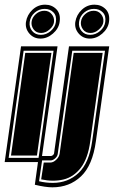

<svg xmlns="http://www.w3.org/2000/svg" viewBox="-48 -693 487 821"><path d="M-28 0 42 -495H198L128 0ZM-11 -18H117L181 -476H53ZM-1 -28 60 -467H172L110 -28ZM125 -528Q96 -528 77.5 -549.5Q59 -571 63 -599Q68 -630 91 -651.5Q114 -673 145 -673Q174 -673 193 -653.5Q212 -634 207 -599Q203 -571 178.5 -549.5Q154 -528 125 -528ZM127 -544Q150 -544 169 -560.5Q188 -577 191 -599Q195 -625 180.5 -640Q166 -655 143 -655Q119 -655 100.5 -639Q82 -623 79 -599Q76 -577 89.5 -560.5Q103 -544 127 -544ZM128 -552Q107 -552 96 -567Q85 -582 87 -599Q89 -618 105 -632.5Q121 -647 142 -647Q161 -647 173 -632.5Q185 -618 183 -599Q181 -582 164 -567Q147 -552 128 -552ZM176 108Q147 108 101 97L118 -26H170Q174 -26 178 -29.5Q182 -33 183 -36L247 -495H419L362 -89Q348 14 298.5 61Q249 108 176 108ZM178 89Q243 89 288 46.5Q333 4 346 -89L401 -476H261L199 -36Q198 -25 188 -16Q178 -7 168 -7H132L119 82Q146 89 178 89ZM128 74 139 2H167Q180 2 192.5 -10Q205 -22 207 -36L267 -467H391L338 -89Q328 -15 297.5 24.5Q267 64 223.5 74.5Q180 85 128 74ZM336 -528Q307 -528 288.5 -549.5Q270 -571 274 -599Q279 -630 302 -651.5Q325 -673 356 -673Q385 -673 404 -653.5Q423 -634 418 -599Q414 -571 389.5 -549.5Q365 -528 336 -528ZM338 -544Q361 -544 380 -560.5Q399 -577 402 -599Q406 -625 391.5 -640Q377 -655 354 -655Q330 -655 311.5 -639Q293 -623 290 -599Q287 -577 300.5 -560.5Q314 -544 338 -544ZM339 -552Q318 -552 307 -567Q296 -582 298 -599Q300 -618 316 -632.5Q332 -647 353 -647Q372 -647 384 -632.5Q396 -618 394 -599Q392 -582 375 -567Q358 -552 339 -552Z"/></svg>

Font: Alumni Sans Collegiate One
Style: Italic
Weight: 400
Italic angle: -8°
Designer: Robert E. Leuschke
Foundry: Robert E. Leuschke
Version: Version 1.100